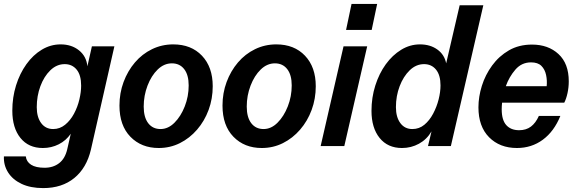

<svg xmlns="http://www.w3.org/2000/svg" viewBox="-38 -747 2946 982"><path d="M183 215Q118 215 72.5 193.5Q27 172 3.5 135Q-20 98 -18 53H94Q97 80 121 95.5Q145 111 190 111Q234 111 264.5 87.5Q295 64 306 16L324 -63Q300 -28 262.5 -9Q225 10 181 10Q108 10 66.5 -41.5Q25 -93 25 -181Q25 -249 44 -310Q63 -371 97 -418.5Q131 -466 176 -493Q221 -520 272 -520Q328 -520 366 -489.5Q404 -459 409 -408L432 -510H547L427 18Q405 112 342 163.5Q279 215 183 215ZM234 -87Q268 -87 295 -109Q322 -131 340.5 -165.5Q359 -200 368 -238.5Q377 -277 377 -309Q377 -363 354 -391Q331 -419 293 -419Q252 -419 219.5 -387.5Q187 -356 168.5 -306Q150 -256 150 -199Q150 -148 172.5 -117.5Q195 -87 234 -87Z M774 10Q685 10 629 -47.5Q573 -105 573 -207Q573 -271 594 -327.5Q615 -384 652 -427.5Q689 -471 739.5 -495.5Q790 -520 848 -520Q940 -520 995 -462Q1050 -404 1050 -306Q1050 -242 1029 -185Q1008 -128 970 -84Q932 -40 882 -15Q832 10 774 10ZM783 -87Q822 -87 854.5 -119.5Q887 -152 907 -203Q927 -254 927 -310Q927 -364 904 -393.5Q881 -423 841 -423Q801 -423 768.5 -391.5Q736 -360 716.5 -309Q697 -258 697 -202Q697 -147 720 -117Q743 -87 783 -87Z M1301 10Q1212 10 1156 -47.5Q1100 -105 1100 -207Q1100 -271 1121 -327.5Q1142 -384 1179 -427.5Q1216 -471 1266.5 -495.5Q1317 -520 1375 -520Q1467 -520 1522 -462Q1577 -404 1577 -306Q1577 -242 1556 -185Q1535 -128 1497 -84Q1459 -40 1409 -15Q1359 10 1301 10ZM1310 -87Q1349 -87 1381.5 -119.5Q1414 -152 1434 -203Q1454 -254 1454 -310Q1454 -364 1431 -393.5Q1408 -423 1368 -423Q1328 -423 1295.5 -391.5Q1263 -360 1243.5 -309Q1224 -258 1224 -202Q1224 -147 1247 -117Q1270 -87 1310 -87Z M1602 0 1719 -510H1840L1723 0ZM1732 -594 1760 -727H1891L1863 -594Z M2151 0 2169 -75Q2145 -34 2105 -12Q2065 10 2018 10Q1945 10 1903.5 -41.5Q1862 -93 1862 -180Q1862 -248 1881.5 -309.5Q1901 -371 1935 -418Q1969 -465 2014 -492.5Q2059 -520 2110 -520Q2162 -520 2198.5 -494Q2235 -468 2244 -423L2313 -720H2434L2268 0ZM2071 -87Q2106 -87 2132.5 -109Q2159 -131 2177.5 -166Q2196 -201 2205.5 -239Q2215 -277 2215 -310Q2215 -363 2192 -391Q2169 -419 2131 -419Q2090 -419 2057.5 -387.5Q2025 -356 2006 -306Q1987 -256 1987 -199Q1987 -148 2009.5 -117.5Q2032 -87 2071 -87Z M2606 10Q2518 10 2463.5 -45Q2409 -100 2409 -198Q2409 -252 2426.5 -308Q2444 -364 2479 -412Q2514 -460 2565 -489.5Q2616 -519 2683 -519Q2766 -519 2818.5 -470.5Q2871 -422 2871 -331Q2871 -300 2864.5 -270.5Q2858 -241 2848 -222H2530Q2528 -204 2528 -188Q2528 -133 2551.5 -107Q2575 -81 2617 -81Q2653 -81 2677.5 -99.5Q2702 -118 2718 -154H2828Q2796 -75 2738.5 -32.5Q2681 10 2606 10ZM2678 -428Q2630 -428 2598 -391Q2566 -354 2549 -306H2758Q2761 -335 2755 -363.5Q2749 -392 2731 -410Q2713 -428 2678 -428Z"/></svg>

Font: Instrument Sans SemiCondensed SemiBold Italic
Style: Regular
Weight: 600
Width: 4
Italic angle: -13°
Designer: Rodrigo Fuenzalida
Foundry: fragTYPE
Version: Version 1.000; ttfautohint (v1.8.4.7-5d5b);gftools[0.9.28]